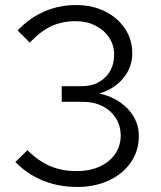

<svg xmlns="http://www.w3.org/2000/svg" viewBox="-20 -731 640 762"><path d="M286 11Q214 11 151.5 -14Q89 -39 41 -88L89 -135Q133 -91 179.5 -71.5Q226 -52 285 -52Q336 -52 375.5 -70Q415 -88 437 -120Q459 -152 459 -193Q459 -232 439.5 -262.5Q420 -293 386 -310Q352 -327 308 -327H225V-389H305Q362 -389 397.5 -424Q433 -459 433 -515Q433 -552 413 -582Q393 -612 358.5 -629.5Q324 -647 281 -647Q227 -647 184.5 -627.5Q142 -608 98 -562L50 -610Q97 -660 156 -685.5Q215 -711 282 -711Q346 -711 396.5 -686Q447 -661 476 -617.5Q505 -574 505 -519Q505 -464 469 -420.5Q433 -377 374 -360Q445 -344 488 -298Q531 -252 531 -191Q531 -133 499.5 -87Q468 -41 412.5 -15Q357 11 286 11Z"/></svg>

Font: Red Hat Mono
Style: Regular
Weight: 400
Designer: Pentagram, MCKL
Foundry: Pentagram, MCKL
Version: Version 1.023